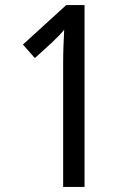

<svg xmlns="http://www.w3.org/2000/svg" viewBox="-20 -734 512 754"><path d="M312 0V-714H240L70 -559L117 -506L183 -566C206 -588 221 -603 232 -617C230 -574 228 -534 228 -486V0Z"/></svg>

Font: Noto Sans Khmer UI Condensed
Style: Regular
Weight: 400
Width: 3
Designer: Danh Hong and the Monotype Design Team
Foundry: Monotype Imaging Inc.
Version: Version 2.002